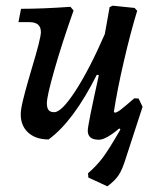

<svg xmlns="http://www.w3.org/2000/svg" viewBox="-20 -480 561 676"><path d="M482 -104 424 74Q411 117 397.5 137Q384 157 358 176L291 145L290 130Q320 104 341.5 75.5Q363 47 404 -24L400 -28Q353 12 328 12Q289 12 289 -20Q289 -40 328 -215L321 -217Q238 -52 151 11Q106 11 79.5 -13Q53 -37 53 -77Q53 -95 61 -127.5Q69 -160 78.5 -193Q88 -226 91 -236Q124 -345 124 -367Q124 -402 84 -402H45L54 -449Q130 -449 228 -456L239 -443Q198 -327 171.5 -234Q145 -141 145 -117Q145 -100 151 -92.5Q157 -85 171 -85Q197 -85 246 -160.5Q295 -236 349 -360L366 -455L377 -460L454 -452L463 -442Q440 -367 416.5 -266Q393 -165 381 -87L384 -83Q392 -84 404 -93Q416 -102 453 -134L468 -133Z"/></svg>

Font: Alegreya Medium
Style: Italic
Weight: 500
Italic angle: -7°
Designer: Juan Pablo del Peral
Foundry: Huerta Tipografica
Version: Version 2.008; ttfautohint (v1.8)